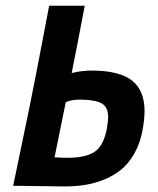

<svg xmlns="http://www.w3.org/2000/svg" viewBox="-20 -655 558 677"><path d="M258.3 -303.7Q246.6 -303.7 234.9 -301.5Q223.1 -299.3 217.8 -296.9L211.9 -294.9Q177.2 -124.5 172.4 -100.6Q191.9 -98.6 215.8 -98.6Q283.2 -98.6 314.2 -120.1Q345.2 -141.6 356.4 -199.7Q361.3 -226.6 361.3 -241.7Q361.3 -277.3 338.4 -290.5Q315.4 -303.7 258.3 -303.7ZM153.3 -634.8H173.8H278.8Q264.2 -556.6 256.3 -517.1Q253.4 -501 248.8 -478.5Q244.1 -456.1 240.5 -437Q236.8 -418 232.9 -397.5Q268.6 -406.2 302.2 -406.2Q400.4 -406.2 445.1 -371.3Q489.7 -336.4 489.7 -263.2Q489.7 -233.9 481.9 -191.9Q473.1 -147.5 453.4 -113Q433.6 -78.6 407.5 -57.1Q381.3 -35.6 347.4 -22Q313.5 -8.3 279.5 -2.9Q245.6 2.4 207 2.4Q185.1 2.4 120.6 1.2Q56.2 0 26.4 0Q32.7 -31.7 59.3 -158Q85.9 -284.2 108.4 -400.4Q111.8 -417.5 130.1 -513.2Q148.4 -608.9 153.3 -634.8Z"/></svg>

Font: Fantasque Sans Mono
Style: Bold Italic
Weight: 700
Italic angle: -11°
Monospace: yes
Designer: Jany Belluz
Version: Version 1.7.1